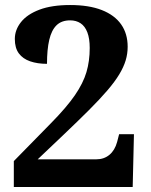

<svg xmlns="http://www.w3.org/2000/svg" viewBox="-20 -744 599 764"><path d="M35 0V-103L183 -254Q245 -317 278 -365Q311 -413 324 -457Q337 -501 337 -553Q337 -591 327.5 -615.5Q318 -640 300.5 -651.5Q283 -663 259 -663Q225 -663 205 -643.5Q185 -624 176 -585.5Q167 -547 167 -490Q129 -490 100 -500Q71 -510 55 -531.5Q39 -553 39 -589Q39 -625 63.5 -656Q88 -687 137 -705.5Q186 -724 259 -724Q334 -724 385 -704Q436 -684 462 -647Q488 -610 488 -558Q488 -530 480 -503.5Q472 -477 454.5 -448Q437 -419 407.5 -384.5Q378 -350 334 -306Q290 -262 230 -205L130 -110H363Q394 -110 415.5 -128Q437 -146 446 -179L454 -210H513L508 0Z"/></svg>

Font: Noto Serif Gujarati
Style: Bold
Weight: 700
Version: Version 2.102